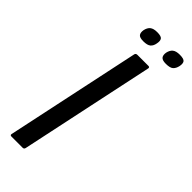

<svg xmlns="http://www.w3.org/2000/svg" viewBox="-263 -845 880 880"><g transform="rotate(45 176.5 -405.5)"><path d="M118 -9Q116 0 107 0H35Q25 0 27 -9L166 -664Q168 -673 178 -673H250Q254 -673 256 -670.5Q258 -668 257 -664ZM204 -773Q201 -755 190 -745.5Q179 -736 153 -736Q129 -736 122 -745.5Q115 -755 118 -773Q122 -792 133.5 -801.5Q145 -811 169 -811Q195 -811 201.5 -801.5Q208 -792 204 -773ZM351 -773Q347 -755 336.5 -745.5Q326 -736 299 -736Q276 -736 268.5 -745.5Q261 -755 264 -773Q268 -792 279.5 -801.5Q291 -811 315 -811Q342 -811 348.5 -801.5Q355 -792 351 -773Z"/></g></svg>

Font: Glory Medium
Style: Italic
Weight: 500
Italic angle: -12°
Version: Version 1.011